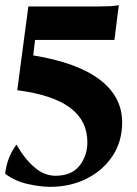

<svg xmlns="http://www.w3.org/2000/svg" viewBox="-28 -485 532 745"><path d="M433 -465 416 -330H108L101 -270Q272 -242 359 -176Q446 -110 446 -10Q446 64 408.5 120.5Q371 177 307.5 208.5Q244 240 167 240Q129 240 79.5 229Q30 218 -8 189Q0 123 36 76Q67 131 105.5 164Q144 197 187 197Q250 197 280.5 158Q311 119 311 67Q311 -17 244 -67Q177 -117 39 -135L82 -460H357Q381 -460 399.5 -461Q418 -462 433 -465Z"/></svg>

Font: Bona Nova SC
Style: Bold
Weight: 700
Designer: Mateusz Machalski
Foundry: Capitalics
Version: Version 4.001; ttfautohint (v1.8.4.7-5d5b)